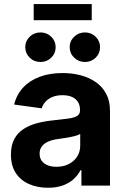

<svg xmlns="http://www.w3.org/2000/svg" viewBox="-20 -904 616 935"><path d="M213.9 10.3Q162.1 10.3 121.1 -7.8Q80.1 -25.9 56.6 -61.8Q33.2 -97.7 33.2 -151.4Q33.2 -196.8 49.8 -227.3Q66.4 -257.8 95.2 -276.1Q124 -294.4 160.9 -304.2Q197.8 -314 238.3 -317.9Q285.2 -322.8 314.2 -326.9Q343.3 -331.1 356.4 -339.8Q369.6 -348.6 369.6 -366.2V-368.7Q369.6 -391.6 359.6 -407.5Q349.6 -423.3 330.6 -431.9Q311.5 -440.4 284.2 -440.4Q256.3 -440.4 235.6 -431.9Q214.8 -423.3 201.7 -408.9Q188.5 -394.5 183.1 -376.5L48.8 -395Q61 -443.8 93 -478Q125 -512.2 173.8 -530.3Q222.7 -548.3 285.2 -548.3Q330.6 -548.3 372.1 -537.6Q413.6 -526.9 445.8 -504.6Q478 -482.4 496.8 -447.8Q515.6 -413.1 515.6 -364.7V0H376.5V-75.2H372.1Q358.9 -49.8 337.2 -30.5Q315.4 -11.2 284.9 -0.5Q254.4 10.3 213.9 10.3ZM254.9 -91.8Q289.6 -91.8 315.7 -105.5Q341.8 -119.1 356.2 -142.3Q370.6 -165.5 370.6 -193.8V-252Q364.3 -247.6 351.6 -243.7Q338.9 -239.7 323.2 -236.8Q307.6 -233.9 292 -231.4Q276.4 -229 263.2 -227.1Q236.3 -223.6 216.1 -215.1Q195.8 -206.5 184.3 -191.9Q172.9 -177.2 172.9 -155.8Q172.9 -134.8 183.3 -120.6Q193.8 -106.4 212.4 -99.1Q231 -91.8 254.9 -91.8ZM393.6 -602.1Q362.8 -602.1 341.1 -623.3Q319.3 -644.5 319.3 -674.3Q319.3 -704.1 341.1 -725.1Q362.8 -746.1 393.6 -746.1Q424.3 -746.1 445.8 -725.1Q467.3 -704.1 467.3 -674.3Q467.3 -644 445.8 -623Q424.3 -602.1 393.6 -602.1ZM177.2 -602.1Q146 -602.1 124.5 -623.3Q103 -644.5 103 -674.3Q103 -704.1 124.5 -725.1Q146 -746.1 177.2 -746.1Q208 -746.1 229.5 -725.1Q251 -704.1 251 -674.3Q251 -644 229.5 -623Q208 -602.1 177.2 -602.1ZM426.8 -884.3V-805.7H144V-884.3Z"/></svg>

Font: Inter 17pt
Style: Bold
Weight: 700
Version: Version 4.001;git-66647c0bb